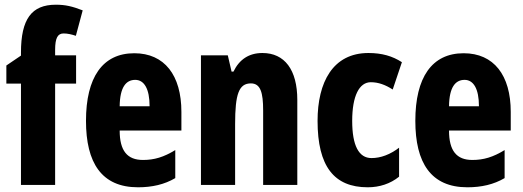

<svg xmlns="http://www.w3.org/2000/svg" viewBox="-20 -785 2218 815"><path d="M303 -430V-550H214V-573C214 -624 225 -643 250 -643C267 -643 284 -639 302 -633L331 -741C287 -758 258 -765 217 -765C114 -765 69 -704 69 -562V-549L7 -507V-430H69V0H214V-430Z M550 -559C415 -559 345 -456 345 -272C345 -94 411 10 566 10C626 10 678 -2 724 -29V-148C675 -118 635 -106 587 -106C520 -106 488 -145 488 -231H750V-310C750 -466 678 -559 550 -559ZM554 -446C592 -446 615 -408 615 -334H488C489 -415 515 -446 554 -446Z M1094 -560C1037 -560 996 -533 971 -481H963L947 -550H833V0H978V-258C978 -386 994 -431 1045 -431C1086 -431 1097 -392 1097 -316V0H1242V-361C1242 -489 1188 -560 1094 -560Z M1541 10C1591 10 1637 -5 1674 -35V-158C1636 -129 1596 -114 1557 -114C1503 -114 1475 -167 1475 -272C1475 -378 1505 -436 1554 -436C1586 -436 1616 -425 1647 -405L1686 -521C1646 -547 1601 -560 1544 -560C1393 -560 1328 -436 1328 -272C1328 -79 1398 10 1541 10Z M1948 -559C1813 -559 1743 -456 1743 -272C1743 -94 1809 10 1964 10C2024 10 2076 -2 2122 -29V-148C2073 -118 2033 -106 1985 -106C1918 -106 1886 -145 1886 -231H2148V-310C2148 -466 2076 -559 1948 -559ZM1952 -446C1990 -446 2013 -408 2013 -334H1886C1887 -415 1913 -446 1952 -446Z"/></svg>

Font: Noto Sans Lao UI ExtCond ExtBd
Style: Regular
Weight: 800
Width: 2
Designer: Monotype Design Team
Foundry: Monotype Imaging Inc.
Version: Version 2.000